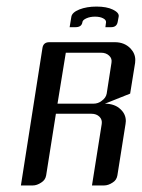

<svg xmlns="http://www.w3.org/2000/svg" viewBox="-20 -567 434 587"><path d="M43.9 0 109.9 -420.9Q112.8 -438 130.9 -438H331.1Q360.4 -438 378.9 -418.9Q393.6 -403.3 393.6 -383.8Q393.6 -377.9 393.1 -375L377.9 -280.8L300.8 -250Q331.5 -250 349.6 -231.9Q364.7 -217.3 364.7 -196.8Q364.7 -193.8 363.8 -188L338.9 -30.8Q336.4 -16.1 324.2 -8.8Q311 0 297.9 0H261.2L291 -188Q293 -201.2 284.2 -210Q274.9 -219.2 259.8 -219.2H150.9L121.1 -30.8Q118.7 -16.6 106 -8.8Q92.8 0 80.1 0ZM155.8 -250H265.1Q280.3 -250 291 -258.8Q303.7 -267.6 306.2 -280.8L320.8 -375Q323.2 -388.2 313.5 -397Q304.2 -405.8 289.1 -405.8H181.2ZM192.9 -483.9 198.2 -516.1Q200.7 -529.3 222.7 -538.1Q245.1 -546.9 274.9 -546.9Q306.2 -546.9 325.2 -537.6Q345.2 -527.8 342.8 -516.1L339.8 -500Q336.9 -483.9 319.8 -483.9H302.2L304.2 -499Q304.7 -506.3 294.9 -511.2Q285.2 -516.1 270.5 -516.1Q255.9 -516.1 244.6 -511.2Q232.4 -505.9 231.9 -499Q229.5 -483.9 210.9 -483.9Z"/></svg>

Font: Hhenum
Style: Italic
Weight: 400
Designer: T. Christopher White
Version: Version 1.0